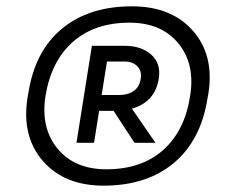

<svg xmlns="http://www.w3.org/2000/svg" viewBox="-20 -770 718 608"><path d="M308.1 -182.1Q184.1 -182.1 116.2 -259.8Q48.3 -337.4 66.9 -459L69.8 -475.1Q90.3 -607.9 176 -679Q261.7 -750 397.9 -750Q522.5 -750 590.6 -672.9Q658.7 -595.7 640.1 -475.1L637.2 -459Q616.2 -325.7 530.5 -253.9Q444.8 -182.1 308.1 -182.1ZM316.9 -233.9Q427.2 -233.9 496.1 -294.4Q564.9 -355 582 -465.8Q598.6 -567.4 544.7 -632.8Q490.7 -698.2 390.1 -698.2Q279.8 -698.2 210.9 -637.5Q142.1 -576.7 124 -465.8Q108.4 -364.3 162.4 -299.1Q216.3 -233.9 316.9 -233.9ZM277.8 -317.9H222.2L271 -625H374Q427.7 -625 459 -596.9Q490.2 -568.8 482.9 -522Q471.7 -447.3 397.9 -425.8L472.2 -317.9H405.8L339.8 -418.9H293.9ZM374 -575.2H318.8L301.8 -469.2H356.9Q385.7 -469.2 404.1 -482.4Q422.4 -495.6 425.8 -522Q429.2 -545.9 414.6 -560.5Q399.9 -575.2 374 -575.2Z"/></svg>

Font: Sora Italic
Style: Regular
Weight: 400
Designer: Jonathan Barnbrook, Julián Moncada
Foundry: Barnbrook Fonts
Version: Version 2.000